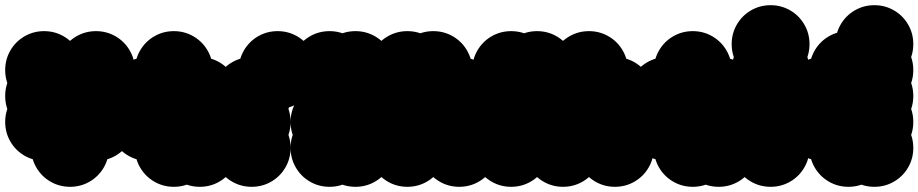

<svg xmlns="http://www.w3.org/2000/svg" viewBox="-70 -620 3540 740"><path d="M-50 -350Q-50 -391 -30 -425.5Q-10 -460 24.5 -480Q59 -500 100 -500Q141 -500 175.5 -480Q210 -460 230 -425.5Q250 -391 250 -350Q250 -309 230 -274.5Q210 -240 175.5 -220Q141 -200 100 -200Q59 -200 24.5 -220Q-10 -240 -30 -274.5Q-50 -309 -50 -350ZM150 -150Q150 -191 170 -225.5Q190 -260 224.5 -280Q259 -300 300 -300Q341 -300 375.5 -280Q410 -260 430 -225.5Q450 -191 450 -150Q450 -109 430 -74.5Q410 -40 375.5 -20Q341 0 300 0Q259 0 224.5 -20Q190 -40 170 -74.5Q150 -109 150 -150ZM150 -250Q150 -291 170 -325.5Q190 -360 224.5 -380Q259 -400 300 -400Q341 -400 375.5 -380Q410 -360 430 -325.5Q450 -291 450 -250Q450 -209 430 -174.5Q410 -140 375.5 -120Q341 -100 300 -100Q259 -100 224.5 -120Q190 -140 170 -174.5Q150 -209 150 -250ZM50 -50Q50 -91 70 -125.5Q90 -160 124.5 -180Q159 -200 200 -200Q241 -200 275.5 -180Q310 -160 330 -125.5Q350 -91 350 -50Q350 -9 330 25.5Q310 60 275.5 80Q241 100 200 100Q159 100 124.5 80Q90 60 70 25.5Q50 -9 50 -50ZM150 -350Q150 -391 170 -425.5Q190 -460 224.5 -480Q259 -500 300 -500Q341 -500 375.5 -480Q410 -460 430 -425.5Q450 -391 450 -350Q450 -309 430 -274.5Q410 -240 375.5 -220Q341 -200 300 -200Q259 -200 224.5 -220Q190 -240 170 -274.5Q150 -309 150 -350ZM-50 -250Q-50 -291 -30 -325.5Q-10 -360 24.5 -380Q59 -400 100 -400Q141 -400 175.5 -380Q210 -360 230 -325.5Q250 -291 250 -250Q250 -209 230 -174.5Q210 -140 175.5 -120Q141 -100 100 -100Q59 -100 24.5 -120Q-10 -140 -30 -174.5Q-50 -209 -50 -250ZM-50 -150Q-50 -191 -30 -225.5Q-10 -260 24.5 -280Q59 -300 100 -300Q141 -300 175.5 -280Q210 -260 230 -225.5Q250 -191 250 -150Q250 -109 230 -74.5Q210 -40 175.5 -20Q141 0 100 0Q59 0 24.5 -20Q-10 -40 -30 -74.5Q-50 -109 -50 -150Z M550 -250Q550 -291 570 -325.5Q590 -360 624.5 -380Q659 -400 700 -400Q741 -400 775.5 -380Q810 -360 830 -325.5Q850 -291 850 -250Q850 -209 830 -174.5Q810 -140 775.5 -120Q741 -100 700 -100Q659 -100 624.5 -120Q590 -140 570 -174.5Q550 -209 550 -250ZM450 -250Q450 -291 470 -325.5Q490 -360 524.5 -380Q559 -400 600 -400Q641 -400 675.5 -380Q710 -360 730 -325.5Q750 -291 750 -250Q750 -209 730 -174.5Q710 -140 675.5 -120Q641 -100 600 -100Q559 -100 524.5 -120Q490 -140 470 -174.5Q450 -209 450 -250ZM450 -350Q450 -391 470 -425.5Q490 -460 524.5 -480Q559 -500 600 -500Q641 -500 675.5 -480Q710 -460 730 -425.5Q750 -391 750 -350Q750 -309 730 -274.5Q710 -240 675.5 -220Q641 -200 600 -200Q559 -200 524.5 -220Q490 -240 470 -274.5Q450 -309 450 -350ZM450 -50Q450 -91 470 -125.5Q490 -160 524.5 -180Q559 -200 600 -200Q641 -200 675.5 -180Q710 -160 730 -125.5Q750 -91 750 -50Q750 -9 730 25.5Q710 60 675.5 80Q641 100 600 100Q559 100 524.5 80Q490 60 470 25.5Q450 -9 450 -50ZM350 -250Q350 -291 370 -325.5Q390 -360 424.5 -380Q459 -400 500 -400Q541 -400 575.5 -380Q610 -360 630 -325.5Q650 -291 650 -250Q650 -209 630 -174.5Q610 -140 575.5 -120Q541 -100 500 -100Q459 -100 424.5 -120Q390 -140 370 -174.5Q350 -209 350 -250ZM350 -150Q350 -191 370 -225.5Q390 -260 424.5 -280Q459 -300 500 -300Q541 -300 575.5 -280Q610 -260 630 -225.5Q650 -191 650 -150Q650 -109 630 -74.5Q610 -40 575.5 -20Q541 0 500 0Q459 0 424.5 -20Q390 -40 370 -74.5Q350 -109 350 -150ZM550 -50Q550 -91 570 -125.5Q590 -160 624.5 -180Q659 -200 700 -200Q741 -200 775.5 -180Q810 -160 830 -125.5Q850 -91 850 -50Q850 -9 830 25.5Q810 60 775.5 80Q741 100 700 100Q659 100 624.5 80Q590 60 570 25.5Q550 -9 550 -50Z M750 -250Q750 -291 770 -325.5Q790 -360 824.5 -380Q859 -400 900 -400Q941 -400 975.5 -380Q1010 -360 1030 -325.5Q1050 -291 1050 -250Q1050 -209 1030 -174.5Q1010 -140 975.5 -120Q941 -100 900 -100Q859 -100 824.5 -120Q790 -140 770 -174.5Q750 -209 750 -250ZM750 -50Q750 -91 770 -125.5Q790 -160 824.5 -180Q859 -200 900 -200Q941 -200 975.5 -180Q1010 -160 1030 -125.5Q1050 -91 1050 -50Q1050 -9 1030 25.5Q1010 60 975.5 80Q941 100 900 100Q859 100 824.5 80Q790 60 770 25.5Q750 -9 750 -50ZM850 -350Q850 -391 870 -425.5Q890 -460 924.5 -480Q959 -500 1000 -500Q1041 -500 1075.5 -480Q1110 -460 1130 -425.5Q1150 -391 1150 -350Q1150 -309 1130 -274.5Q1110 -240 1075.5 -220Q1041 -200 1000 -200Q959 -200 924.5 -220Q890 -240 870 -274.5Q850 -309 850 -350ZM750 -150Q750 -191 770 -225.5Q790 -260 824.5 -280Q859 -300 900 -300Q941 -300 975.5 -280Q1010 -260 1030 -225.5Q1050 -191 1050 -150Q1050 -109 1030 -74.5Q1010 -40 975.5 -20Q941 0 900 0Q859 0 824.5 -20Q790 -40 770 -74.5Q750 -109 750 -150Z M1150 -250Q1150 -291 1170 -325.5Q1190 -360 1224.5 -380Q1259 -400 1300 -400Q1341 -400 1375.5 -380Q1410 -360 1430 -325.5Q1450 -291 1450 -250Q1450 -209 1430 -174.5Q1410 -140 1375.5 -120Q1341 -100 1300 -100Q1259 -100 1224.5 -120Q1190 -140 1170 -174.5Q1150 -209 1150 -250ZM1050 -50Q1050 -91 1070 -125.5Q1090 -160 1124.5 -180Q1159 -200 1200 -200Q1241 -200 1275.5 -180Q1310 -160 1330 -125.5Q1350 -91 1350 -50Q1350 -9 1330 25.5Q1310 60 1275.5 80Q1241 100 1200 100Q1159 100 1124.5 80Q1090 60 1070 25.5Q1050 -9 1050 -50ZM1150 -50Q1150 -91 1170 -125.5Q1190 -160 1224.5 -180Q1259 -200 1300 -200Q1341 -200 1375.5 -180Q1410 -160 1430 -125.5Q1450 -91 1450 -50Q1450 -9 1430 25.5Q1410 60 1375.5 80Q1341 100 1300 100Q1259 100 1224.5 80Q1190 60 1170 25.5Q1150 -9 1150 -50ZM1150 -350Q1150 -391 1170 -425.5Q1190 -460 1224.5 -480Q1259 -500 1300 -500Q1341 -500 1375.5 -480Q1410 -460 1430 -425.5Q1450 -391 1450 -350Q1450 -309 1430 -274.5Q1410 -240 1375.5 -220Q1341 -200 1300 -200Q1259 -200 1224.5 -220Q1190 -240 1170 -274.5Q1150 -309 1150 -350ZM1050 -150Q1050 -191 1070 -225.5Q1090 -260 1124.5 -280Q1159 -300 1200 -300Q1241 -300 1275.5 -280Q1310 -260 1330 -225.5Q1350 -191 1350 -150Q1350 -109 1330 -74.5Q1310 -40 1275.5 -20Q1241 0 1200 0Q1159 0 1124.5 -20Q1090 -40 1070 -74.5Q1050 -109 1050 -150ZM1050 -350Q1050 -391 1070 -425.5Q1090 -460 1124.5 -480Q1159 -500 1200 -500Q1241 -500 1275.5 -480Q1310 -460 1330 -425.5Q1350 -391 1350 -350Q1350 -309 1330 -274.5Q1310 -240 1275.5 -220Q1241 -200 1200 -200Q1159 -200 1124.5 -220Q1090 -240 1070 -274.5Q1050 -309 1050 -350Z M1350 -50Q1350 -91 1370 -125.5Q1390 -160 1424.5 -180Q1459 -200 1500 -200Q1541 -200 1575.5 -180Q1610 -160 1630 -125.5Q1650 -91 1650 -50Q1650 -9 1630 25.5Q1610 60 1575.5 80Q1541 100 1500 100Q1459 100 1424.5 80Q1390 60 1370 25.5Q1350 -9 1350 -50ZM1350 -150Q1350 -191 1370 -225.5Q1390 -260 1424.5 -280Q1459 -300 1500 -300Q1541 -300 1575.5 -280Q1610 -260 1630 -225.5Q1650 -191 1650 -150Q1650 -109 1630 -74.5Q1610 -40 1575.5 -20Q1541 0 1500 0Q1459 0 1424.5 -20Q1390 -40 1370 -74.5Q1350 -109 1350 -150ZM1550 -50Q1550 -91 1570 -125.5Q1590 -160 1624.5 -180Q1659 -200 1700 -200Q1741 -200 1775.5 -180Q1810 -160 1830 -125.5Q1850 -91 1850 -50Q1850 -9 1830 25.5Q1810 60 1775.5 80Q1741 100 1700 100Q1659 100 1624.5 80Q1590 60 1570 25.5Q1550 -9 1550 -50ZM1550 -150Q1550 -191 1570 -225.5Q1590 -260 1624.5 -280Q1659 -300 1700 -300Q1741 -300 1775.5 -280Q1810 -260 1830 -225.5Q1850 -191 1850 -150Q1850 -109 1830 -74.5Q1810 -40 1775.5 -20Q1741 0 1700 0Q1659 0 1624.5 -20Q1590 -40 1570 -74.5Q1550 -109 1550 -150ZM1550 -250Q1550 -291 1570 -325.5Q1590 -360 1624.5 -380Q1659 -400 1700 -400Q1741 -400 1775.5 -380Q1810 -360 1830 -325.5Q1850 -291 1850 -250Q1850 -209 1830 -174.5Q1810 -140 1775.5 -120Q1741 -100 1700 -100Q1659 -100 1624.5 -120Q1590 -140 1570 -174.5Q1550 -209 1550 -250ZM1450 -350Q1450 -391 1470 -425.5Q1490 -460 1524.5 -480Q1559 -500 1600 -500Q1641 -500 1675.5 -480Q1710 -460 1730 -425.5Q1750 -391 1750 -350Q1750 -309 1730 -274.5Q1710 -240 1675.5 -220Q1641 -200 1600 -200Q1559 -200 1524.5 -220Q1490 -240 1470 -274.5Q1450 -309 1450 -350ZM1350 -350Q1350 -391 1370 -425.5Q1390 -460 1424.5 -480Q1459 -500 1500 -500Q1541 -500 1575.5 -480Q1610 -460 1630 -425.5Q1650 -391 1650 -350Q1650 -309 1630 -274.5Q1610 -240 1575.5 -220Q1541 -200 1500 -200Q1459 -200 1424.5 -220Q1390 -240 1370 -274.5Q1350 -309 1350 -350ZM1450 -150Q1450 -191 1470 -225.5Q1490 -260 1524.5 -280Q1559 -300 1600 -300Q1641 -300 1675.5 -280Q1710 -260 1730 -225.5Q1750 -191 1750 -150Q1750 -109 1730 -74.5Q1710 -40 1675.5 -20Q1641 0 1600 0Q1559 0 1524.5 -20Q1490 -40 1470 -74.5Q1450 -109 1450 -150Z M2150 -50Q2150 -91 2170 -125.5Q2190 -160 2224.5 -180Q2259 -200 2300 -200Q2341 -200 2375.5 -180Q2410 -160 2430 -125.5Q2450 -91 2450 -50Q2450 -9 2430 25.5Q2410 60 2375.5 80Q2341 100 2300 100Q2259 100 2224.5 80Q2190 60 2170 25.5Q2150 -9 2150 -50ZM2150 -150Q2150 -191 2170 -225.5Q2190 -260 2224.5 -280Q2259 -300 2300 -300Q2341 -300 2375.5 -280Q2410 -260 2430 -225.5Q2450 -191 2450 -150Q2450 -109 2430 -74.5Q2410 -40 2375.5 -20Q2341 0 2300 0Q2259 0 2224.5 -20Q2190 -40 2170 -74.5Q2150 -109 2150 -150ZM2150 -250Q2150 -291 2170 -325.5Q2190 -360 2224.5 -380Q2259 -400 2300 -400Q2341 -400 2375.5 -380Q2410 -360 2430 -325.5Q2450 -291 2450 -250Q2450 -209 2430 -174.5Q2410 -140 2375.5 -120Q2341 -100 2300 -100Q2259 -100 2224.5 -120Q2190 -140 2170 -174.5Q2150 -209 2150 -250ZM2050 -350Q2050 -391 2070 -425.5Q2090 -460 2124.5 -480Q2159 -500 2200 -500Q2241 -500 2275.5 -480Q2310 -460 2330 -425.5Q2350 -391 2350 -350Q2350 -309 2330 -274.5Q2310 -240 2275.5 -220Q2241 -200 2200 -200Q2159 -200 2124.5 -220Q2090 -240 2070 -274.5Q2050 -309 2050 -350ZM1950 -50Q1950 -91 1970 -125.5Q1990 -160 2024.5 -180Q2059 -200 2100 -200Q2141 -200 2175.5 -180Q2210 -160 2230 -125.5Q2250 -91 2250 -50Q2250 -9 2230 25.5Q2210 60 2175.5 80Q2141 100 2100 100Q2059 100 2024.5 80Q1990 60 1970 25.5Q1950 -9 1950 -50ZM1950 -150Q1950 -191 1970 -225.5Q1990 -260 2024.5 -280Q2059 -300 2100 -300Q2141 -300 2175.5 -280Q2210 -260 2230 -225.5Q2250 -191 2250 -150Q2250 -109 2230 -74.5Q2210 -40 2175.5 -20Q2141 0 2100 0Q2059 0 2024.5 -20Q1990 -40 1970 -74.5Q1950 -109 1950 -150ZM1950 -250Q1950 -291 1970 -325.5Q1990 -360 2024.5 -380Q2059 -400 2100 -400Q2141 -400 2175.5 -380Q2210 -360 2230 -325.5Q2250 -291 2250 -250Q2250 -209 2230 -174.5Q2210 -140 2175.5 -120Q2141 -100 2100 -100Q2059 -100 2024.5 -120Q1990 -140 1970 -174.5Q1950 -209 1950 -250ZM1850 -350Q1850 -391 1870 -425.5Q1890 -460 1924.5 -480Q1959 -500 2000 -500Q2041 -500 2075.5 -480Q2110 -460 2130 -425.5Q2150 -391 2150 -350Q2150 -309 2130 -274.5Q2110 -240 2075.5 -220Q2041 -200 2000 -200Q1959 -200 1924.5 -220Q1890 -240 1870 -274.5Q1850 -309 1850 -350ZM1750 -350Q1750 -391 1770 -425.5Q1790 -460 1824.5 -480Q1859 -500 1900 -500Q1941 -500 1975.5 -480Q2010 -460 2030 -425.5Q2050 -391 2050 -350Q2050 -309 2030 -274.5Q2010 -240 1975.5 -220Q1941 -200 1900 -200Q1859 -200 1824.5 -220Q1790 -240 1770 -274.5Q1750 -309 1750 -350ZM1750 -250Q1750 -291 1770 -325.5Q1790 -360 1824.5 -380Q1859 -400 1900 -400Q1941 -400 1975.5 -380Q2010 -360 2030 -325.5Q2050 -291 2050 -250Q2050 -209 2030 -174.5Q2010 -140 1975.5 -120Q1941 -100 1900 -100Q1859 -100 1824.5 -120Q1790 -140 1770 -174.5Q1750 -209 1750 -250ZM1750 -150Q1750 -191 1770 -225.5Q1790 -260 1824.5 -280Q1859 -300 1900 -300Q1941 -300 1975.5 -280Q2010 -260 2030 -225.5Q2050 -191 2050 -150Q2050 -109 2030 -74.5Q2010 -40 1975.5 -20Q1941 0 1900 0Q1859 0 1824.5 -20Q1790 -40 1770 -74.5Q1750 -109 1750 -150ZM1750 -50Q1750 -91 1770 -125.5Q1790 -160 1824.5 -180Q1859 -200 1900 -200Q1941 -200 1975.5 -180Q2010 -160 2030 -125.5Q2050 -91 2050 -50Q2050 -9 2030 25.5Q2010 60 1975.5 80Q1941 100 1900 100Q1859 100 1824.5 80Q1790 60 1770 25.5Q1750 -9 1750 -50Z M2550 -250Q2550 -291 2570 -325.5Q2590 -360 2624.5 -380Q2659 -400 2700 -400Q2741 -400 2775.5 -380Q2810 -360 2830 -325.5Q2850 -291 2850 -250Q2850 -209 2830 -174.5Q2810 -140 2775.5 -120Q2741 -100 2700 -100Q2659 -100 2624.5 -120Q2590 -140 2570 -174.5Q2550 -209 2550 -250ZM2450 -250Q2450 -291 2470 -325.5Q2490 -360 2524.5 -380Q2559 -400 2600 -400Q2641 -400 2675.5 -380Q2710 -360 2730 -325.5Q2750 -291 2750 -250Q2750 -209 2730 -174.5Q2710 -140 2675.5 -120Q2641 -100 2600 -100Q2559 -100 2524.5 -120Q2490 -140 2470 -174.5Q2450 -209 2450 -250ZM2450 -350Q2450 -391 2470 -425.5Q2490 -460 2524.5 -480Q2559 -500 2600 -500Q2641 -500 2675.5 -480Q2710 -460 2730 -425.5Q2750 -391 2750 -350Q2750 -309 2730 -274.5Q2710 -240 2675.5 -220Q2641 -200 2600 -200Q2559 -200 2524.5 -220Q2490 -240 2470 -274.5Q2450 -309 2450 -350ZM2450 -50Q2450 -91 2470 -125.5Q2490 -160 2524.5 -180Q2559 -200 2600 -200Q2641 -200 2675.5 -180Q2710 -160 2730 -125.5Q2750 -91 2750 -50Q2750 -9 2730 25.5Q2710 60 2675.5 80Q2641 100 2600 100Q2559 100 2524.5 80Q2490 60 2470 25.5Q2450 -9 2450 -50ZM2350 -250Q2350 -291 2370 -325.5Q2390 -360 2424.5 -380Q2459 -400 2500 -400Q2541 -400 2575.5 -380Q2610 -360 2630 -325.5Q2650 -291 2650 -250Q2650 -209 2630 -174.5Q2610 -140 2575.5 -120Q2541 -100 2500 -100Q2459 -100 2424.5 -120Q2390 -140 2370 -174.5Q2350 -209 2350 -250ZM2350 -150Q2350 -191 2370 -225.5Q2390 -260 2424.5 -280Q2459 -300 2500 -300Q2541 -300 2575.5 -280Q2610 -260 2630 -225.5Q2650 -191 2650 -150Q2650 -109 2630 -74.5Q2610 -40 2575.5 -20Q2541 0 2500 0Q2459 0 2424.5 -20Q2390 -40 2370 -74.5Q2350 -109 2350 -150ZM2550 -50Q2550 -91 2570 -125.5Q2590 -160 2624.5 -180Q2659 -200 2700 -200Q2741 -200 2775.5 -180Q2810 -160 2830 -125.5Q2850 -91 2850 -50Q2850 -9 2830 25.5Q2810 60 2775.5 80Q2741 100 2700 100Q2659 100 2624.5 80Q2590 60 2570 25.5Q2550 -9 2550 -50Z M2750 -450Q2750 -491 2770 -525.5Q2790 -560 2824.5 -580Q2859 -600 2900 -600Q2941 -600 2975.5 -580Q3010 -560 3030 -525.5Q3050 -491 3050 -450Q3050 -409 3030 -374.5Q3010 -340 2975.5 -320Q2941 -300 2900 -300Q2859 -300 2824.5 -320Q2790 -340 2770 -374.5Q2750 -409 2750 -450ZM2750 -350Q2750 -391 2770 -425.5Q2790 -460 2824.5 -480Q2859 -500 2900 -500Q2941 -500 2975.5 -480Q3010 -460 3030 -425.5Q3050 -391 3050 -350Q3050 -309 3030 -274.5Q3010 -240 2975.5 -220Q2941 -200 2900 -200Q2859 -200 2824.5 -220Q2790 -240 2770 -274.5Q2750 -309 2750 -350ZM2750 -250Q2750 -291 2770 -325.5Q2790 -360 2824.5 -380Q2859 -400 2900 -400Q2941 -400 2975.5 -380Q3010 -360 3030 -325.5Q3050 -291 3050 -250Q3050 -209 3030 -174.5Q3010 -140 2975.5 -120Q2941 -100 2900 -100Q2859 -100 2824.5 -120Q2790 -140 2770 -174.5Q2750 -209 2750 -250ZM2750 -150Q2750 -191 2770 -225.5Q2790 -260 2824.5 -280Q2859 -300 2900 -300Q2941 -300 2975.5 -280Q3010 -260 3030 -225.5Q3050 -191 3050 -150Q3050 -109 3030 -74.5Q3010 -40 2975.5 -20Q2941 0 2900 0Q2859 0 2824.5 -20Q2790 -40 2770 -74.5Q2750 -109 2750 -150ZM2750 -50Q2750 -91 2770 -125.5Q2790 -160 2824.5 -180Q2859 -200 2900 -200Q2941 -200 2975.5 -180Q3010 -160 3030 -125.5Q3050 -91 3050 -50Q3050 -9 3030 25.5Q3010 60 2975.5 80Q2941 100 2900 100Q2859 100 2824.5 80Q2790 60 2770 25.5Q2750 -9 2750 -50Z M3050 -50Q3050 -91 3070 -125.5Q3090 -160 3124.5 -180Q3159 -200 3200 -200Q3241 -200 3275.5 -180Q3310 -160 3330 -125.5Q3350 -91 3350 -50Q3350 -9 3330 25.5Q3310 60 3275.5 80Q3241 100 3200 100Q3159 100 3124.5 80Q3090 60 3070 25.5Q3050 -9 3050 -50ZM3150 -150Q3150 -191 3170 -225.5Q3190 -260 3224.5 -280Q3259 -300 3300 -300Q3341 -300 3375.5 -280Q3410 -260 3430 -225.5Q3450 -191 3450 -150Q3450 -109 3430 -74.5Q3410 -40 3375.5 -20Q3341 0 3300 0Q3259 0 3224.5 -20Q3190 -40 3170 -74.5Q3150 -109 3150 -150ZM3150 -250Q3150 -291 3170 -325.5Q3190 -360 3224.5 -380Q3259 -400 3300 -400Q3341 -400 3375.5 -380Q3410 -360 3430 -325.5Q3450 -291 3450 -250Q3450 -209 3430 -174.5Q3410 -140 3375.5 -120Q3341 -100 3300 -100Q3259 -100 3224.5 -120Q3190 -140 3170 -174.5Q3150 -209 3150 -250ZM3050 -350Q3050 -391 3070 -425.5Q3090 -460 3124.5 -480Q3159 -500 3200 -500Q3241 -500 3275.5 -480Q3310 -460 3330 -425.5Q3350 -391 3350 -350Q3350 -309 3330 -274.5Q3310 -240 3275.5 -220Q3241 -200 3200 -200Q3159 -200 3124.5 -220Q3090 -240 3070 -274.5Q3050 -309 3050 -350ZM3150 -450Q3150 -491 3170 -525.5Q3190 -560 3224.5 -580Q3259 -600 3300 -600Q3341 -600 3375.5 -580Q3410 -560 3430 -525.5Q3450 -491 3450 -450Q3450 -409 3430 -374.5Q3410 -340 3375.5 -320Q3341 -300 3300 -300Q3259 -300 3224.5 -320Q3190 -340 3170 -374.5Q3150 -409 3150 -450ZM3150 -350Q3150 -391 3170 -425.5Q3190 -460 3224.5 -480Q3259 -500 3300 -500Q3341 -500 3375.5 -480Q3410 -460 3430 -425.5Q3450 -391 3450 -350Q3450 -309 3430 -274.5Q3410 -240 3375.5 -220Q3341 -200 3300 -200Q3259 -200 3224.5 -220Q3190 -240 3170 -274.5Q3150 -309 3150 -350ZM2950 -250Q2950 -291 2970 -325.5Q2990 -360 3024.5 -380Q3059 -400 3100 -400Q3141 -400 3175.5 -380Q3210 -360 3230 -325.5Q3250 -291 3250 -250Q3250 -209 3230 -174.5Q3210 -140 3175.5 -120Q3141 -100 3100 -100Q3059 -100 3024.5 -120Q2990 -140 2970 -174.5Q2950 -209 2950 -250ZM2950 -150Q2950 -191 2970 -225.5Q2990 -260 3024.5 -280Q3059 -300 3100 -300Q3141 -300 3175.5 -280Q3210 -260 3230 -225.5Q3250 -191 3250 -150Q3250 -109 3230 -74.5Q3210 -40 3175.5 -20Q3141 0 3100 0Q3059 0 3024.5 -20Q2990 -40 2970 -74.5Q2950 -109 2950 -150ZM3150 -50Q3150 -91 3170 -125.5Q3190 -160 3224.5 -180Q3259 -200 3300 -200Q3341 -200 3375.5 -180Q3410 -160 3430 -125.5Q3450 -91 3450 -50Q3450 -9 3430 25.5Q3410 60 3375.5 80Q3341 100 3300 100Q3259 100 3224.5 80Q3190 60 3170 25.5Q3150 -9 3150 -50Z"/></svg>

Font: TINY 5x3
Style: Regular
Weight: 400
Designer: Jack Halten Fahnestock
Foundry: Velvetyne Type Foundry
Version: Version 1.002